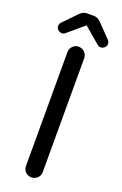

<svg xmlns="http://www.w3.org/2000/svg" viewBox="-168 -925 621 978"><g transform="rotate(20 142.5 -436.0)"><path d="M188 -657V-40Q188 -21 174.5 -8Q161 5 142 5Q123 5 110 -8Q97 -21 97 -40V-657Q97 -676 110 -689.5Q123 -703 142 -703Q161 -703 174.5 -689.5Q188 -676 188 -657ZM277 -766Q277 -755 268 -746.5Q259 -738 247 -738Q236 -738 229 -745L142 -819L55 -745Q48 -738 37 -738Q25 -738 16 -746.5Q7 -755 7 -766V-768Q7 -779 15 -787L83 -857Q101 -877 123 -877H161Q183 -877 201 -857L269 -787Q277 -779 277 -766Z"/></g></svg>

Font: VarelaRound
Style: Regular
Weight: 400
Designer: Joe Prince, Avraham Cornfeld
Foundry: Joe Prince, Avraham Cornfeld
Version: Version 2.000;PS 002.000;hotconv 1.0.88;makeotf.lib2.5.64775